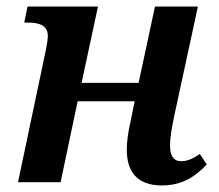

<svg xmlns="http://www.w3.org/2000/svg" viewBox="-20 -556 668 586"><path d="M474 10C536 10 576 -17 611 -54L590 -86C567 -71 552 -64 533 -64C509 -64 499 -82 499 -111C499 -138 505 -170 513 -208L584 -536H453L403 -303H229L279 -536H64L54 -487H66C101 -487 126 -478 126 -446C126 -437 123 -417 118 -394L35 0H165L217 -247H391L378 -183C371 -153 367 -124 367 -99C367 -36 395 10 474 10Z"/></svg>

Font: Noto Serif SemiBold
Style: Italic
Weight: 600
Italic angle: -12°
Designer: Monotype Design Team
Foundry: Monotype Imaging Inc.
Version: Version 2.014